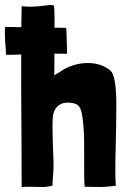

<svg xmlns="http://www.w3.org/2000/svg" viewBox="-51 -748 519 771"><path d="M-27 -528H1C10 -528 142 -534 151 -533L218 -532V-560C217 -571 217 -581 217 -591C216 -601 216 -610 216 -619L215 -636L29 -639L-31 -640C-32 -615 -31 -595 -30 -577C-28 -560 -27 -543 -27 -528ZM36 3C50 2 61 2 71 2C90 2 104 3 118 3C131 3 143 2 160 -3V-7C160 -31 164 -55 164 -79C164 -102 163 -126 162 -150C161 -178 160 -207 160 -236C160 -249 160 -262 161 -275C163 -310 181 -326 200 -333C207 -335 215 -336 222 -336C236 -336 249 -333 256 -329L260 -327C270 -320 275 -306 278 -290C282 -270 283 -248 285 -230C287 -200 287 -165 287 -131V-73C287 -46 287 -20 289 2C314 2 334 3 355 3C373 2 392 1 414 -2C413 -20 412 -41 412 -63C412 -97 413 -136 414 -175C415 -220 416 -265 416 -307V-351C414 -408 408 -451 393 -464C368 -486 334 -495 301 -495C262 -495 222 -482 192 -461C185 -456 174 -450 167 -446C167 -456 168 -539 168 -613V-665C168 -695 167 -718 166 -724C166 -727 159 -728 150 -728C135 -727 113 -723 106 -723C90 -722 81 -721 71 -721C62 -721 52 -722 36 -723C34 -645 34 -526 34 -404C35 -249 36 -88 36 3Z"/></svg>

Font: Londrina Solid CC
Style: CC
Weight: 400
Designer: Marcelo Magalhaes
Foundry: Tipos Pereira
Version: Version 1.003;FEAKit 1.0